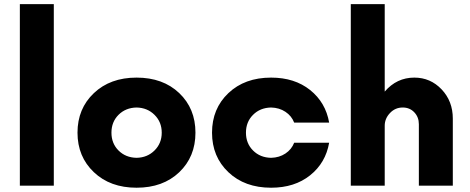

<svg xmlns="http://www.w3.org/2000/svg" viewBox="-20 -876 2219 906"><path d="M73.7 0V-856.4H233.9V0Z M825.7 -63.2Q749 9.8 624.5 9.8Q500 9.8 422.9 -63.5Q345.7 -136.7 345.7 -250Q345.7 -363.3 422.9 -436.5Q500 -509.8 624.5 -509.8Q749 -509.8 825.7 -436.8Q902.3 -363.8 902.3 -250Q902.3 -136.2 825.7 -63.2ZM624.5 -131.3Q675.3 -132.3 709.2 -166Q743.2 -199.7 743.2 -250Q743.2 -300.3 709.2 -334Q675.3 -367.7 624.5 -368.7Q572.8 -367.7 539.3 -334.2Q505.9 -300.8 505.9 -250Q505.9 -199.2 539.3 -165.8Q572.8 -132.3 624.5 -131.3Z M1259.3 9.8Q1134.8 9.8 1057.6 -63.5Q980.5 -136.7 980.5 -250Q980.5 -363.3 1057.6 -436.5Q1134.8 -509.8 1259.3 -509.8Q1370.1 -509.8 1443.4 -451.2Q1516.6 -392.6 1533.2 -297.4H1368.2Q1356 -329.1 1326.9 -348.4Q1297.9 -367.7 1259.3 -368.7Q1207.5 -367.7 1174.1 -334.2Q1140.6 -300.8 1140.6 -250Q1140.6 -199.2 1174.1 -165.8Q1207.5 -132.3 1259.3 -131.3Q1297.9 -132.3 1326.9 -151.6Q1356 -170.9 1368.2 -202.6H1533.2Q1516.6 -107.4 1443.4 -48.8Q1370.1 9.8 1259.3 9.8Z M1935.1 -509.8Q2011.2 -509.8 2064 -454.1Q2116.7 -398.4 2116.7 -316.4V0H1956.5V-290Q1956.5 -323.2 1935.1 -345.9Q1913.6 -368.7 1880.4 -368.7Q1844.7 -368.7 1820.1 -342.5Q1795.4 -316.4 1795.4 -282.7V0H1635.3V-856.4H1795.4V-443.8Q1852.1 -509.8 1935.1 -509.8Z"/></svg>

Font: Now Alt
Style: Bold
Weight: 700
Designer: Alfredo Marco Pradil
Foundry: Alfredo Marco Pradil
Version: Version 1.002;PS 001.002;hotconv 1.0.88;makeotf.lib2.5.64775